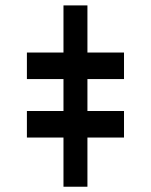

<svg xmlns="http://www.w3.org/2000/svg" viewBox="-20 -708 572 728"><path d="M311.5 -508.8H450.2V-408.2H311.5V-287.1H450.2V-186.5H311.5V0H220.7V-186.5H82V-287.1H220.7V-408.2H82V-508.8H220.7V-687.5H311.5Z"/></svg>

Font: Pretendard GOV Black
Style: Regular
Weight: 900
Designer: Base glyphs from Inter by Rasmus Andersson; Hangeul glyphs from Noto Sans CJK(Source Han Sans) by Jang Soo-young and Kan
Foundry: Kil Hyung-jin
Version: Version 1.309